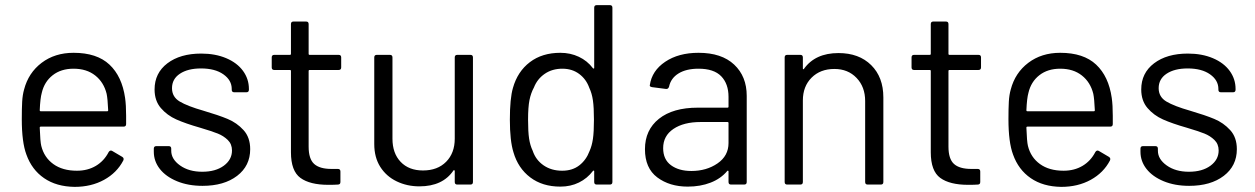

<svg xmlns="http://www.w3.org/2000/svg" viewBox="-20 -720 4894 749"><path d="M472 -268V-236Q472 -226 462 -226H139Q135 -226 135 -222Q137 -167 141 -151Q152 -106 188 -80Q224 -54 280 -54Q322 -54 354 -73Q386 -92 404 -127Q410 -136 418 -131L457 -108Q465 -103 461 -94Q436 -46 386 -18.5Q336 9 271 9Q200 8 152 -25Q104 -58 83 -117Q65 -165 65 -255Q65 -297 66.5 -323.5Q68 -350 74 -371Q91 -436 142.5 -475Q194 -514 267 -514Q358 -514 407 -468Q456 -422 468 -338Q472 -310 472 -268ZM143 -358Q137 -337 135 -290Q135 -286 139 -286H398Q402 -286 402 -290Q400 -335 396 -354Q385 -399 351.5 -425.5Q318 -452 267 -452Q218 -452 185.5 -426.5Q153 -401 143 -358Z M580 -128V-140Q580 -150 590 -150H638Q648 -150 648 -140V-132Q648 -99 682.5 -74.5Q717 -50 769 -50Q821 -50 853 -73.5Q885 -97 885 -133Q885 -158 868.5 -174Q852 -190 829.5 -199Q807 -208 760 -222Q704 -238 668 -254Q632 -270 607.5 -298.5Q583 -327 583 -371Q583 -435 633 -473Q683 -511 765 -511Q820 -511 862.5 -493Q905 -475 928 -443.5Q951 -412 951 -373V-370Q951 -360 941 -360H894Q884 -360 884 -370V-373Q884 -407 851.5 -430Q819 -453 764 -453Q713 -453 682 -432.5Q651 -412 651 -376Q651 -342 681 -324Q711 -306 774 -288Q832 -271 868 -256Q904 -241 930 -212.5Q956 -184 956 -138Q956 -73 905 -34Q854 5 770 5Q714 5 670.5 -13Q627 -31 603.5 -61Q580 -91 580 -128Z M1301 -447H1188Q1184 -447 1184 -443V-148Q1184 -100 1205.5 -80.5Q1227 -61 1273 -61H1298Q1308 -61 1308 -51V-10Q1308 0 1298 0Q1286 1 1261 1Q1189 1 1152 -26Q1115 -53 1115 -126V-443Q1115 -447 1111 -447H1050Q1040 -447 1040 -457V-496Q1040 -506 1050 -506H1111Q1115 -506 1115 -510V-626Q1115 -636 1125 -636H1174Q1184 -636 1184 -626V-510Q1184 -506 1188 -506H1301Q1311 -506 1311 -496V-457Q1311 -447 1301 -447Z M1764 -506H1815Q1825 -506 1825 -496V-10Q1825 0 1815 0H1764Q1754 0 1754 -10V-53Q1754 -55 1752 -56Q1750 -57 1749 -55Q1707 7 1616 7Q1568 7 1527.5 -12.5Q1487 -32 1463.5 -69Q1440 -106 1440 -158V-496Q1440 -506 1450 -506H1501Q1511 -506 1511 -496V-179Q1511 -122 1543 -88.5Q1575 -55 1630 -55Q1687 -55 1720.5 -89Q1754 -123 1754 -179V-496Q1754 -506 1764 -506Z M2308 -700H2359Q2369 -700 2369 -690V-10Q2369 0 2359 0H2308Q2298 0 2298 -10V-52Q2298 -54 2296.5 -54.5Q2295 -55 2293 -53Q2271 -24 2238.5 -8Q2206 8 2166 8Q2096 8 2048.5 -28Q2001 -64 1983 -126Q1969 -171 1969 -253Q1969 -336 1981 -377Q1999 -441 2047 -477.5Q2095 -514 2166 -514Q2205 -514 2238 -498.5Q2271 -483 2293 -454Q2295 -452 2296.5 -452.5Q2298 -453 2298 -455V-690Q2298 -700 2308 -700ZM2297 -253Q2297 -301 2293 -328.5Q2289 -356 2279 -377Q2267 -411 2239.5 -431.5Q2212 -452 2174 -452Q2134 -452 2105 -432Q2076 -412 2063 -379Q2051 -357 2045.5 -329.5Q2040 -302 2040 -253Q2040 -206 2044 -179.5Q2048 -153 2058 -132Q2070 -96 2100.5 -75Q2131 -54 2173 -54Q2213 -54 2240 -75Q2267 -96 2280 -131Q2289 -151 2293 -178Q2297 -205 2297 -253Z M2893 -346V-10Q2893 0 2883 0H2832Q2822 0 2822 -10V-51Q2822 -53 2820.5 -54Q2819 -55 2817 -53Q2792 -23 2752 -7.5Q2712 8 2663 8Q2592 8 2544 -28Q2496 -64 2496 -138Q2496 -213 2550.5 -256.5Q2605 -300 2702 -300H2818Q2822 -300 2822 -304V-342Q2822 -393 2793.5 -422.5Q2765 -452 2705 -452Q2657 -452 2627 -433.5Q2597 -415 2590 -382Q2587 -372 2578 -373L2524 -380Q2513 -382 2515 -388Q2523 -444 2575 -479Q2627 -514 2705 -514Q2795 -514 2844 -468Q2893 -422 2893 -346ZM2822 -162V-240Q2822 -244 2818 -244H2713Q2647 -244 2607 -217Q2567 -190 2567 -142Q2567 -98 2597.5 -75.5Q2628 -53 2677 -53Q2736 -53 2779 -82.5Q2822 -112 2822 -162Z M3426 -340V-10Q3426 0 3416 0H3365Q3355 0 3355 -10V-326Q3355 -381 3321.5 -416Q3288 -451 3235 -451Q3180 -451 3146 -417Q3112 -383 3112 -328V-10Q3112 0 3102 0H3051Q3041 0 3041 -10V-496Q3041 -506 3051 -506H3102Q3112 -506 3112 -496V-453Q3112 -451 3113.5 -450Q3115 -449 3116 -451Q3160 -513 3251 -513Q3331 -513 3378.5 -466Q3426 -419 3426 -340Z M3797 -447H3684Q3680 -447 3680 -443V-148Q3680 -100 3701.5 -80.5Q3723 -61 3769 -61H3794Q3804 -61 3804 -51V-10Q3804 0 3794 0Q3782 1 3757 1Q3685 1 3648 -26Q3611 -53 3611 -126V-443Q3611 -447 3607 -447H3546Q3536 -447 3536 -457V-496Q3536 -506 3546 -506H3607Q3611 -506 3611 -510V-626Q3611 -636 3621 -636H3670Q3680 -636 3680 -626V-510Q3680 -506 3684 -506H3797Q3807 -506 3807 -496V-457Q3807 -447 3797 -447Z M4321 -268V-236Q4321 -226 4311 -226H3988Q3984 -226 3984 -222Q3986 -167 3990 -151Q4001 -106 4037 -80Q4073 -54 4129 -54Q4171 -54 4203 -73Q4235 -92 4253 -127Q4259 -136 4267 -131L4306 -108Q4314 -103 4310 -94Q4285 -46 4235 -18.5Q4185 9 4120 9Q4049 8 4001 -25Q3953 -58 3932 -117Q3914 -165 3914 -255Q3914 -297 3915.5 -323.5Q3917 -350 3923 -371Q3940 -436 3991.5 -475Q4043 -514 4116 -514Q4207 -514 4256 -468Q4305 -422 4317 -338Q4321 -310 4321 -268ZM3992 -358Q3986 -337 3984 -290Q3984 -286 3988 -286H4247Q4251 -286 4251 -290Q4249 -335 4245 -354Q4234 -399 4200.5 -425.5Q4167 -452 4116 -452Q4067 -452 4034.5 -426.5Q4002 -401 3992 -358Z M4429 -128V-140Q4429 -150 4439 -150H4487Q4497 -150 4497 -140V-132Q4497 -99 4531.5 -74.5Q4566 -50 4618 -50Q4670 -50 4702 -73.5Q4734 -97 4734 -133Q4734 -158 4717.5 -174Q4701 -190 4678.5 -199Q4656 -208 4609 -222Q4553 -238 4517 -254Q4481 -270 4456.5 -298.5Q4432 -327 4432 -371Q4432 -435 4482 -473Q4532 -511 4614 -511Q4669 -511 4711.5 -493Q4754 -475 4777 -443.5Q4800 -412 4800 -373V-370Q4800 -360 4790 -360H4743Q4733 -360 4733 -370V-373Q4733 -407 4700.5 -430Q4668 -453 4613 -453Q4562 -453 4531 -432.5Q4500 -412 4500 -376Q4500 -342 4530 -324Q4560 -306 4623 -288Q4681 -271 4717 -256Q4753 -241 4779 -212.5Q4805 -184 4805 -138Q4805 -73 4754 -34Q4703 5 4619 5Q4563 5 4519.5 -13Q4476 -31 4452.5 -61Q4429 -91 4429 -128Z"/></svg>

Font: Barlow
Style: Regular
Weight: 400
Designer: Jeremy Tribby
Foundry: Tribby Type
Version: Version 1.408;December 10, 2018;FontCreator 11.5.0.2430 64-b